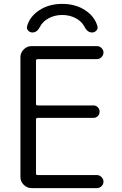

<svg xmlns="http://www.w3.org/2000/svg" viewBox="-20 -967 627 987"><path d="M481 -831Q484 -819 475 -809.5Q466 -800 453 -800Q429 -800 414 -830Q401 -856 370 -873Q339 -890 300 -890Q261 -890 230 -873Q199 -856 186 -830Q171 -800 147 -800Q134 -800 125 -809.5Q116 -819 119 -831Q132 -881 181.5 -914Q231 -947 300 -947Q369 -947 418.5 -914Q468 -881 481 -831ZM142 0Q119 0 102 -17Q85 -34 85 -57V-673Q85 -696 102 -713Q119 -730 142 -730H478Q492 -730 502 -720Q512 -710 512 -697Q512 -684 502 -673.5Q492 -663 478 -663H174Q165 -663 165 -655V-433Q165 -425 174 -425H460Q474 -425 483 -415.5Q492 -406 492 -393Q492 -380 483 -370.5Q474 -361 460 -361H174Q165 -361 165 -352V-75Q165 -67 174 -67H478Q492 -67 502 -56.5Q512 -46 512 -33Q512 -20 502 -10Q492 0 478 0Z"/></svg>

Font: Rounded Mplus 1c
Style: Regular
Weight: 400
Version: Version 1.059.20150529